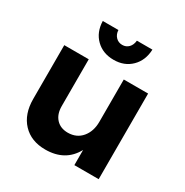

<svg xmlns="http://www.w3.org/2000/svg" viewBox="-174 -898 1008 1045"><g transform="rotate(30 330.0 -375.5)"><path d="M330.1 -603Q262.2 -603 219 -645.3Q175.8 -687.5 173.8 -756.8H272Q273.4 -730 289.6 -713.4Q305.7 -696.8 330.1 -696.8Q354 -696.8 369.9 -713.1Q385.7 -729.5 388.2 -756.8H485.8Q482.9 -687.5 439.9 -645.3Q397 -603 330.1 -603ZM432.1 -538.1H585V0H432.1V-95.2Q377 5.9 252 5.9Q162.6 5.9 110.4 -49.6Q58.1 -105 58.1 -200.2V-538.1H211.9V-244.1Q211.9 -193.4 239 -164.1Q266.1 -134.8 313 -134.8Q367.7 -135.3 399.9 -173.8Q432.1 -212.4 432.1 -272Z"/></g></svg>

Font: Montserrat arm SemiBold
Style: Regular
Weight: 600
Designer: Julieta Ulanovsky
Foundry: Julieta Ulanovsky
Version: Version 6.000;PS 006.000;hotconv 1.0.88;makeotf.lib2.5.64775